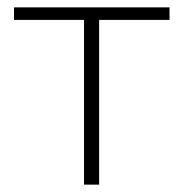

<svg xmlns="http://www.w3.org/2000/svg" viewBox="-20 -501 498 521"><path d="M208 0V-447H18V-481H440V-447H249V0Z"/></svg>

Font: Cantarell Light
Style: Regular
Weight: 300
Designer: Dave Crossland, Nikolaus Waxweiler, Florian Fecher, Jacques Le Bailly, Eben Sorkin, Alexei Vanyashin, Alexios Zavras, Em
Version: Version 0.303